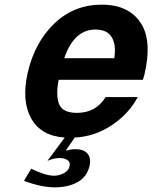

<svg xmlns="http://www.w3.org/2000/svg" viewBox="-20 -569 655 825"><path d="M471 -319Q480 -375 460.5 -408.5Q441 -442 390 -442Q298 -442 256 -319ZM99 -256Q129 -387 213.5 -468Q298 -549 417 -549Q542 -549 592 -458Q632 -384 601 -250Q597 -234 594 -226H232Q219 -157 234.5 -120.5Q250 -84 311 -84Q392 -84 434 -152H572Q533 -79 459.5 -30.5Q386 18 301 22L262 79Q283 72 305 72Q340 72 356 91Q372 110 365 143Q354 191 313.5 213.5Q273 236 215 236Q158 236 83 208L114 156Q176 186 212 186Q235 186 255 175Q275 164 279 145Q283 128 270 119Q257 110 236 110Q212 110 184 122L258 22Q155 15 113.5 -61Q72 -137 99 -256Z"/></svg>

Font: Miedinger
Style: Bold-Italic
Weight: 700
Italic angle: -13°
Version: Version 001.000